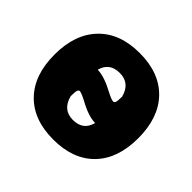

<svg xmlns="http://www.w3.org/2000/svg" viewBox="-136 -690 858 858"><g transform="rotate(45 293.0 -261.5)"><path d="M215.8 -349.6Q258.8 -348.6 320.3 -315.4Q353.5 -297.9 365.2 -297.9Q371.1 -297.9 374.5 -305.7Q377.9 -313.5 377.9 -341.8Q360.4 -409.2 295.9 -409.2Q231.4 -409.2 215.8 -349.6ZM213.9 -180.7Q231.4 -112.3 295.9 -112.3Q360.4 -112.3 376 -172.9Q332 -173.8 272.5 -207Q239.3 -224.6 226.6 -225.6Q220.7 -225.6 217.3 -217.3Q213.9 -209 213.9 -180.7ZM101.6 -462.9Q170.9 -535.2 295.9 -535.2Q420.9 -535.2 490.7 -462.9Q560.5 -390.6 560.5 -261.2Q560.5 -131.8 490.7 -60.1Q420.9 11.7 295.9 11.7Q170.9 11.7 101.1 -60.1Q31.2 -131.8 31.2 -261.2Q31.2 -390.6 101.6 -462.9Z"/></g></svg>

Font: Gen Shin Gothic Heavy
Style: Bold
Weight: 900
Designer: [Source Han Sans]
Ryoko NISHIZUKA  (kana & ideographs); Paul D. Hunt (Latin, Greek & Cyrillic); Wenlong ZHANG  (bopomofo
Version: Version 1.002.20150607